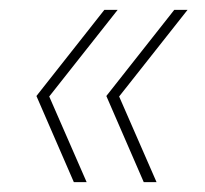

<svg xmlns="http://www.w3.org/2000/svg" viewBox="-20 -490 416 390"><path d="M272 -120 196 -295 334 -470H361L222 -294L298 -120ZM130 -120 54 -295 192 -470H219L80 -294L156 -120Z"/></svg>

Font: DM Sans 12pt Thin
Style: Italic
Weight: 250
Italic angle: -10°
Version: Version 4.004;gftools[0.9.30]